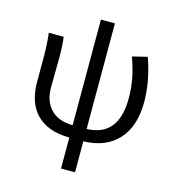

<svg xmlns="http://www.w3.org/2000/svg" viewBox="-125 -786 1000 1087"><g transform="rotate(15 375.5 -242.5)"><path d="M332 194.3V12.7Q202.1 11.7 135.7 -59.6Q74.2 -126 74.2 -243.2V-384.8Q74.2 -466.8 66.4 -530.3H153.3Q160.2 -487.3 160.2 -406.2Q160.2 -374 159.2 -300.8Q158.2 -252 158.2 -237.3Q158.2 -155.3 201.2 -109.4Q246.1 -60.5 332 -59.6V-678.7H414.1V-59.6Q599.6 -65.4 599.6 -288.1Q599.6 -348.6 589.8 -399.4Q580.1 -453.1 555.7 -522.5L642.6 -543.9Q689.5 -413.1 689.5 -290Q689.5 -148.4 617.2 -69.3Q544.9 9.8 414.1 12.7V194.3Z"/></g></svg>

Font: Bpmf GenYo Gothic R
Style: R
Weight: 400
Foundry: But Ko
Version: Version 1.320